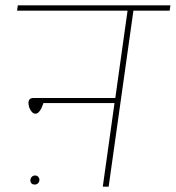

<svg xmlns="http://www.w3.org/2000/svg" viewBox="-20 -701 660 721"><path d="M617 -661H481L388 0H366L410 -314H143Q130 -274 113 -274Q103 -274 95 -287Q87 -300 87 -315Q87 -333 106 -333H413L459 -661H44L47 -681H620ZM94 -23Q94 -31 99 -36.5Q104 -42 112 -42Q119 -42 123.5 -37Q128 -32 128 -26Q128 -18 123 -13Q118 -8 111 -8Q102 -8 98 -12.5Q94 -17 94 -23Z"/></svg>

Font: FiraGO Thin
Style: Italic
Weight: 100
Italic angle: -8°
Designer: bBox Type GmbH
Foundry: bBox Type GmbH
Version: Version 1.001